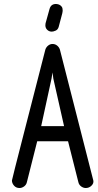

<svg xmlns="http://www.w3.org/2000/svg" viewBox="-20 -947 492 965"><path d="M229 -902Q236 -927 261 -927Q261 -927 266.5 -926.5Q272 -926 278.5 -923Q285 -920 290 -913.5Q295 -907 295 -895Q295 -892 294.5 -888.5Q294 -885 293 -880L275 -812Q271 -798 259.5 -793Q248 -788 240 -788Q227 -788 217.5 -797Q208 -806 208 -820Q208 -826 209 -830ZM449 -40Q452 -26 440 -14Q428 -2 411 -2Q399 -2 388 -10Q377 -18 374 -31L322 -237H167L115 -31Q112 -18 101 -10Q90 -2 78 -2Q61 -2 50.5 -14Q40 -26 40 -40Q40 -44 103 -289Q166 -534 208 -698Q212 -710 222 -718Q232 -726 244 -726Q257 -726 267 -718Q277 -710 281 -698ZM302 -313 248 -552 244 -583 239 -552 187 -313Z"/></svg>

Font: VDS Compensated
Style: Light
Weight: 300
Designer: artmaker
Foundry: artmaker
Version: Version 1.000 2012 initial release